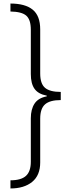

<svg xmlns="http://www.w3.org/2000/svg" viewBox="-20 -820 393 1084"><path d="M39 -800Q122 -800 164.5 -765.5Q207 -731 207 -654V-405Q207 -347 234.5 -324Q262 -301 323 -301V-255Q262 -255 234.5 -231Q207 -207 207 -150V97Q207 170 161.5 207Q116 244 39 244V198Q99 198 126.5 173Q154 148 154 93V-152Q154 -203 175 -235Q196 -267 244 -276V-280Q196 -289 175 -318.5Q154 -348 154 -402V-652Q154 -709 128.5 -731.5Q103 -754 39 -755Z"/></svg>

Font: Noto Sans Malayalam ExtraCondensed Light
Style: Regular
Weight: 300
Width: 2
Designer: Jelle Bosma - Monotype Design Team
Foundry: Monotype Imaging Inc.
Version: Version 2.104; ttfautohint (v1.8.4.7-5d5b)